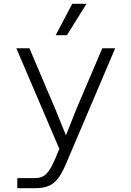

<svg xmlns="http://www.w3.org/2000/svg" viewBox="-20 -800 690 1010"><path d="M273 -221 327 -88 380 -222 518 -546H586L325 67Q304 116 281.5 143Q259 170 231 180Q203 190 165 190H71V137H165Q189 137 207 127Q225 117 240.5 93.5Q256 70 273 29L292 -17L66 -546H135ZM273 -615 360 -780H435L332 -615Z"/></svg>

Font: Azeret Mono ExtraLight
Style: Regular
Weight: 250
Designer: Martin Vácha
Foundry: Displaay
Version: Version 1.002